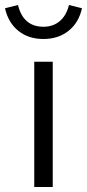

<svg xmlns="http://www.w3.org/2000/svg" viewBox="-74 -748 348 768"><path d="M63 0V-501H137V0ZM100 -592Q40 -592 -0.5 -624.5Q-41 -657 -54 -715L-2 -728Q19 -641 100 -641Q138 -641 164.5 -663Q191 -685 202 -728L254 -715Q241 -657 200 -624.5Q159 -592 100 -592Z"/></svg>

Font: Red Hat Display Variable
Style: Regular
Weight: 400
Designer: Pentagram, MCKL
Foundry: Pentagram, MCKL
Version: Version 1.021